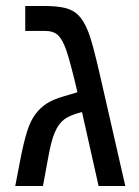

<svg xmlns="http://www.w3.org/2000/svg" viewBox="-20 -619 463 639"><path d="M127 -599.1Q169.4 -599.1 196.5 -592.5Q223.6 -585.9 241.2 -568.1Q258.8 -550.3 272.5 -516.1Q279.8 -499 289.6 -463.1Q299.3 -427.2 312 -372.1L397 0H308.1L252.9 -246.1Q211.9 -235.8 193.1 -221.2Q174.3 -206.5 162.1 -177.7Q155.8 -163.6 150.1 -140.9Q144.5 -118.2 139.2 -87.9L123 0H30.8L47.9 -88.9Q59.1 -147 70.6 -182.9Q82 -218.8 99.6 -241.2Q113.8 -259.8 134.3 -273.7Q154.8 -287.6 193.4 -298.8L237.8 -312Q225.6 -363.8 216.3 -398.7Q207 -433.6 200.7 -451.7Q188 -487.8 172.9 -502Q157.7 -516.1 129.9 -516.1H64V-599.1Z"/></svg>

Font: Arimo Nerd Font
Style: Regular
Weight: 400
Designer: Steve Matteson
Foundry: Monotype Imaging Inc.
Version: Version 1.33;Nerd Fonts 3.2.1